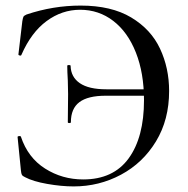

<svg xmlns="http://www.w3.org/2000/svg" viewBox="-20 -656 675 688"><path d="M70 -21Q61 -25 58.5 -29.5Q56 -34 55 -45L43 -165Q43 -168 48.5 -168.5Q54 -169 55 -166Q80 -91 141.5 -52Q203 -13 278 -13Q386 -13 441 -88.5Q496 -164 496 -297Q496 -394 467 -467.5Q438 -541 386 -581Q334 -621 267 -621Q202 -621 147 -580.5Q92 -540 57 -460Q56 -456 51 -457Q46 -458 46 -461L60 -580Q62 -592 64 -596Q66 -600 75 -604Q170 -636 269 -636Q379 -636 450 -593.5Q521 -551 553.5 -481.5Q586 -412 586 -330Q586 -227 539 -149.5Q492 -72 413.5 -30Q335 12 244 12Q200 12 149 3Q98 -6 70 -21ZM224 -319 223 -367Q221 -401 221 -420Q221 -423 227 -423Q233 -423 233 -420Q234 -380 266 -358Q298 -336 361 -336H551V-313H359Q295 -313 264.5 -290Q234 -267 234 -218Q234 -215 228.5 -215Q223 -215 223 -218Z"/></svg>

Font: Cormorant SC Medium
Style: Regular
Weight: 500
Designer: Christian Thalmann (Catharsis Fonts)
Foundry: Catharsis Fonts
Version: Version 4.000